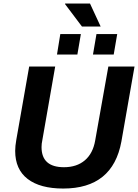

<svg xmlns="http://www.w3.org/2000/svg" viewBox="-20 -1067 790 1099"><path d="M449.2 -915 352.1 -1043.9 353 -1046.9H495.1L556.2 -915ZM306.2 -754.9 325.2 -872.1H442.9L422.9 -754.9ZM512.2 -754.9 532.2 -872.1H650.9L630.9 -754.9ZM341.8 12.2Q209.5 12.2 138.2 -42.7Q66.9 -97.7 66.9 -203.1Q66.9 -230.5 73.2 -266.1L147 -686H295.9L222.2 -264.2Q217.8 -244.6 217.8 -225.1Q217.8 -109.9 346.2 -109.9Q419.4 -109.9 465.8 -149.4Q512.2 -189 524.9 -263.2L600.1 -686H750L674.8 -256.8Q625.5 12.2 341.8 12.2Z"/></svg>

Font: Archivo
Style: Bold Italic
Weight: 700
Italic angle: -10°
Designer: Hector Gatti
Foundry: Omnibus-Type
Version: Version 2.001